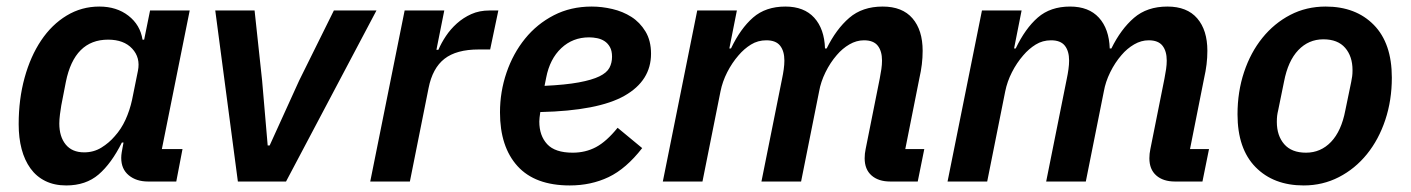

<svg xmlns="http://www.w3.org/2000/svg" viewBox="-20 -554 4305 586"><path d="M432 0Q396 0 373 -19Q350 -38 350 -72Q350 -80 351.5 -89Q353 -98 354 -103L357 -119H352Q320 -55 281 -21.5Q242 12 182 12Q146 12 118.5 -1.5Q91 -15 73 -40Q55 -65 46 -99Q37 -133 37 -175Q37 -251 55 -316.5Q73 -382 105.5 -430.5Q138 -479 183.5 -506.5Q229 -534 283 -534Q336 -534 372 -506Q408 -478 415 -433H420L438 -522H559L474 -99H537L518 0ZM237 -89Q266 -89 289.5 -103.5Q313 -118 330 -138Q350 -160 363 -188.5Q376 -217 383 -249L401 -338Q409 -378 383.5 -405.5Q358 -433 310 -433Q207 -433 181 -304L167 -232Q165 -221 163 -205Q161 -189 161 -177Q161 -137 180.5 -113Q200 -89 237 -89Z M706 0 637 -522H757L780 -308L797 -110H803L893 -308L999 -522H1129L853 0Z M1110 0 1215 -522H1336L1312 -402H1318Q1327 -423 1341 -444Q1355 -465 1374.5 -482.5Q1394 -500 1418.5 -511Q1443 -522 1474 -522H1501L1476 -403H1441Q1373 -403 1336.5 -374.5Q1300 -346 1288 -285L1231 0Z M1719 12Q1613 12 1559.5 -47Q1506 -106 1506 -211Q1506 -274 1526 -332.5Q1546 -391 1582.5 -436Q1619 -481 1670.5 -507.5Q1722 -534 1786 -534Q1817 -534 1849 -526.5Q1881 -519 1907 -502.5Q1933 -486 1950 -458Q1967 -430 1967 -390Q1967 -308 1886.5 -262Q1806 -216 1629 -212Q1626 -192 1626 -183Q1626 -140 1650 -114Q1674 -88 1728 -88Q1767 -88 1799 -105Q1831 -122 1865 -164L1940 -102Q1891 -39 1837.5 -13.5Q1784 12 1719 12ZM1778 -440Q1728 -440 1693 -407Q1658 -374 1647 -317L1642 -292Q1706 -295 1746.5 -302.5Q1787 -310 1809.5 -321Q1832 -332 1840 -347Q1848 -362 1848 -381Q1848 -399 1841.5 -410.5Q1835 -422 1825 -428.5Q1815 -435 1802.5 -437.5Q1790 -440 1778 -440Z M2003 0 2108 -522H2229L2206 -406H2211Q2240 -467 2278.5 -500.5Q2317 -534 2377 -534Q2434 -534 2465 -500Q2496 -466 2498 -406H2503Q2532 -465 2572 -499.5Q2612 -534 2674 -534Q2734 -534 2765 -498Q2796 -462 2796 -399Q2796 -378 2793.5 -357.5Q2791 -337 2786 -315L2743 -99H2801L2781 0H2697Q2661 0 2640 -18.5Q2619 -37 2619 -71Q2619 -85 2622 -99L2665 -314Q2668 -329 2670 -343Q2672 -357 2672 -369Q2672 -398 2659 -414.5Q2646 -431 2617 -431Q2594 -431 2572.5 -418.5Q2551 -406 2534 -386Q2514 -363 2499.5 -333.5Q2485 -304 2480 -275L2425 0H2304L2367 -314Q2370 -328 2372 -342.5Q2374 -357 2374 -369Q2374 -398 2361 -414.5Q2348 -431 2319 -431Q2293 -431 2272 -418Q2251 -405 2234 -385Q2214 -362 2199.5 -333.5Q2185 -305 2179 -275L2124 0Z M2872 0 2977 -522H3098L3075 -406H3080Q3109 -467 3147.5 -500.5Q3186 -534 3246 -534Q3303 -534 3334 -500Q3365 -466 3367 -406H3372Q3401 -465 3441 -499.5Q3481 -534 3543 -534Q3603 -534 3634 -498Q3665 -462 3665 -399Q3665 -378 3662.5 -357.5Q3660 -337 3655 -315L3612 -99H3670L3650 0H3566Q3530 0 3509 -18.5Q3488 -37 3488 -71Q3488 -85 3491 -99L3534 -314Q3537 -329 3539 -343Q3541 -357 3541 -369Q3541 -398 3528 -414.5Q3515 -431 3486 -431Q3463 -431 3441.5 -418.5Q3420 -406 3403 -386Q3383 -363 3368.5 -333.5Q3354 -304 3349 -275L3294 0H3173L3236 -314Q3239 -328 3241 -342.5Q3243 -357 3243 -369Q3243 -398 3230 -414.5Q3217 -431 3188 -431Q3162 -431 3141 -418Q3120 -405 3103 -385Q3083 -362 3068.5 -333.5Q3054 -305 3048 -275L2993 0Z M3959 12Q3867 12 3812 -44Q3757 -100 3757 -205Q3757 -274 3777 -334Q3797 -394 3833 -438.5Q3869 -483 3918 -508.5Q3967 -534 4026 -534Q4118 -534 4173 -478Q4228 -422 4228 -317Q4228 -248 4208 -188Q4188 -128 4152 -83.5Q4116 -39 4066.5 -13.5Q4017 12 3959 12ZM3966 -88Q4011 -88 4042.5 -121Q4074 -154 4086 -217L4104 -304Q4106 -314 4107 -321.5Q4108 -329 4108 -340Q4108 -382 4085.5 -408Q4063 -434 4019 -434Q3974 -434 3942.5 -401Q3911 -368 3899 -305L3881 -217Q3879 -209 3878 -201Q3877 -193 3877 -182Q3877 -140 3899.5 -114Q3922 -88 3966 -88Z"/></svg>

Font: IBM Plex Sans SmBld
Style: Italic
Weight: 600
Italic angle: -11°
Designer: Mike Abbink, Paul van der Laan, Pieter van Rosmalen
Foundry: Bold Monday
Version: Version 3.005